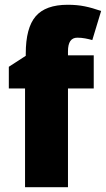

<svg xmlns="http://www.w3.org/2000/svg" viewBox="-20 -785 444 805"><path d="M373 -414H265V0H85V-414H17V-505L88 -551V-560Q88 -668 129.5 -716.5Q171 -765 264 -765Q303 -765 335 -758.5Q367 -752 404 -739L367 -617Q353 -621 337 -624Q321 -627 304 -627Q265 -627 265 -570V-553H373Z"/></svg>

Font: Noto Sans SemiCondensed Black
Style: Regular
Weight: 900
Width: 4
Designer: Monotype Design Team
Foundry: Monotype Imaging Inc.
Version: Version 2.013; ttfautohint (v1.8.4.7-5d5b)